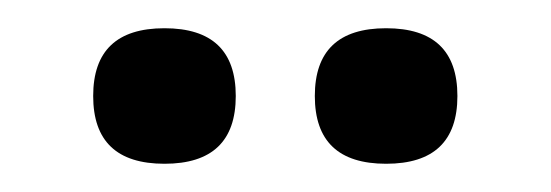

<svg xmlns="http://www.w3.org/2000/svg" viewBox="-20 -748 390 136"><path d="M253.5 -632Q203 -632 203 -680Q203 -728 253.5 -728Q304 -728 304 -680Q304 -632 253.5 -632ZM96.5 -632Q46 -632 46 -680Q46 -728 96.5 -728Q147 -728 147 -680Q147 -632 96.5 -632Z"/></svg>

Font: Khand Semibold
Style: Regular
Weight: 600
Designer: Devanagari: Sanchit Sawaria, Jyotish Sonowal; Latin: Satya Rajpurohit
Foundry: Indian Type Foundry
Version: Version 1.100;PS 1.0;hotconv 1.0.78;makeotf.lib2.5.61930; tt